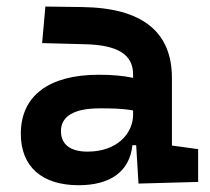

<svg xmlns="http://www.w3.org/2000/svg" viewBox="-20 -542 626 572"><path d="M392.6 4.9 570.3 0V-97.7L492.2 -108.4V-309.6C492.2 -446.3 405.3 -518.6 224.6 -521L115.2 -522.5L105.5 -413.6L234.4 -410.2C328.6 -407.7 376.5 -380.9 376.5 -320.3V-310.1C346.7 -316.4 314.5 -319.3 273.9 -319.3C126 -319.3 42 -256.8 42 -143.6C42 -45.4 105 9.8 214.4 9.8C307.1 9.8 366.2 -29.8 374.5 -109.4H385.7ZM376.5 -212.9V-200.2C376.5 -146.5 331.1 -90.3 240.7 -90.3C189.5 -90.3 161.6 -111.8 161.6 -151.4C161.6 -196.3 201.7 -219.2 276.9 -219.2C311 -219.2 341.3 -219.2 376.5 -212.9Z"/></svg>

Font: Cascadia Code PL SemiBold
Style: Regular
Weight: 600
Monospace: yes
Designer: Aaron Bell
Foundry: Saja Typeworks
Version: Version 2404.023